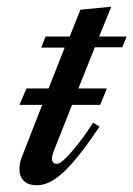

<svg xmlns="http://www.w3.org/2000/svg" viewBox="-20 -545 398 573"><path d="M263 -404 214 -281H299L279 -232H195L140 -93Q135 -78 135 -72Q135 -56 150 -56Q163 -56 195.5 -94Q228 -132 258 -179L277 -167Q214 -73 171 -32.5Q128 8 90 8Q65 8 51.5 -5Q38 -18 38 -41Q38 -58 45 -76L106 -232H38L59 -281H125L173 -403H103L116 -436H188L220 -516L312 -525L276 -436H358L345 -404Z"/></svg>

Font: Ibarra Real Nova
Style: Italic
Weight: 400
Italic angle: -22°
Designer: Jose Maria Ribagorda & Octavio Pardo
Foundry: Octavio Pardo
Version: Version 1.014